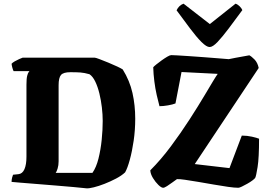

<svg xmlns="http://www.w3.org/2000/svg" viewBox="-20 -1022 1456 1045"><path d="M451 3Q426 0 380 -4Q334 -8 280 -12.5Q226 -17 175 -21Q124 -25 88 -28Q52 -31 43 -32Q43 -44 46 -55.5Q49 -67 51 -71L80 -74Q102 -76 113 -101Q124 -126 124 -169V-561Q124 -594 128 -609.5Q132 -625 136.5 -630Q141 -635 140 -635H54Q51 -640 47.5 -652.5Q44 -665 43 -675Q48 -681 60 -688Q72 -695 84.5 -700.5Q97 -706 103 -708H496Q501 -708 522 -700Q543 -692 570 -681Q597 -670 619 -659.5Q641 -649 648 -644Q686 -583 701 -516Q716 -449 716 -376Q716 -314 707.5 -256Q699 -198 686.5 -152.5Q674 -107 661 -84Q642 -66 611.5 -50Q581 -34 549 -21.5Q517 -9 490.5 -2.5Q464 4 451 3ZM283 -81H483Q504 -111 516 -159Q528 -207 533.5 -261Q539 -315 539 -364Q539 -398 534.5 -437Q530 -476 521 -513Q512 -550 498.5 -578Q485 -606 467 -618Q439 -626 417.5 -627.5Q396 -629 363 -629Q325 -629 312 -614Q299 -599 299 -558V-144Q299 -122 293.5 -104.5Q288 -87 283 -81ZM868 0Q858 0 842 -15.5Q826 -31 812.5 -53Q799 -75 798 -95Q856 -153 910 -225.5Q964 -298 1011.5 -371.5Q1059 -445 1094 -504Q1120 -548 1138.5 -578.5Q1157 -609 1165 -620L968 -630L935 -459Q920 -453 894 -448.5Q868 -444 848 -444Q841 -469 833 -504.5Q825 -540 820 -579.5Q815 -619 814 -656Q818 -661 831 -671.5Q844 -682 860 -693.5Q876 -705 890.5 -713.5Q905 -722 912 -722Q920 -722 946.5 -720.5Q973 -719 1009.5 -716.5Q1046 -714 1086.5 -711Q1127 -708 1163.5 -705Q1200 -702 1225 -700Q1238 -703 1262.5 -707.5Q1287 -712 1309.5 -716Q1332 -720 1337 -721Q1349 -715 1365.5 -698Q1382 -681 1388 -652L1040 -129L1229 -107L1296 -284Q1325 -284 1351.5 -278Q1378 -272 1390 -267Q1390 -163 1382 -113Q1374 -63 1369 -54Q1366 -49 1354 -40Q1342 -31 1326 -22Q1310 -13 1296.5 -6.5Q1283 0 1277 0Q1257 0 1221.5 -5Q1186 -10 1143.5 -17.5Q1101 -25 1059.5 -32Q1018 -39 987 -43.5Q956 -48 943 -47Q933 -40 918 -29Q903 -18 889 -9Q875 0 868 0ZM1121 -766Q1104 -766 1076.5 -793.5Q1049 -821 1014.5 -867Q980 -913 941 -966Q954 -993 979 -1002L1122 -891L1262 -1002Q1274 -998 1284.5 -987.5Q1295 -977 1299 -967Q1260 -914 1225.5 -868Q1191 -822 1164.5 -794Q1138 -766 1121 -766Z"/></svg>

Font: Texturina Black
Style: Regular
Weight: 900
Designer: Guillermo Torres Carreño
Foundry: Omnibus-Type
Version: Version 1.002; ttfautohint (v1.8.3)